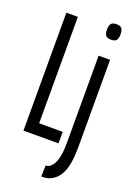

<svg xmlns="http://www.w3.org/2000/svg" viewBox="-175 -799 742 1071"><g transform="rotate(20 196.0 -264.0)"><path d="M36.5 0V-700H104.8V-68.3H244.6V0ZM355.6 -536.2V-11.2Q355.6 77.6 333.8 129.5Q312.1 181.4 262.9 200.7Q256.2 202.7 248.6 204.2Q241.1 205.6 233.4 206.1Q225.7 206.6 217.3 206.8L219.5 140.2Q226.4 140.1 231.4 138.6Q236.5 137.2 242 134.4Q265.2 117.9 276.4 80.8Q287.6 43.8 287.6 -16.2V-536.2ZM321.8 -643.5Q300.3 -643.5 290.8 -653.8Q281.4 -664 281.4 -689.4Q281.4 -715 290.8 -725.2Q300.3 -735.5 321.8 -735.5Q343.2 -735.5 352.5 -725.2Q361.8 -715 361.8 -689.4Q361.8 -664 352.7 -653.8Q343.5 -643.5 321.8 -643.5Z"/></g></svg>

Font: Georama ExtraCondensed Thin
Style: Regular
Weight: 100
Width: 2
Designer: Jean-Baptiste Levee
Foundry: Production Type
Version: Version 1.001